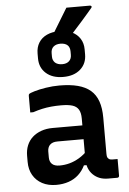

<svg xmlns="http://www.w3.org/2000/svg" viewBox="-64 -1025 727 1081"><g transform="rotate(-5 300.0 -484.5)"><path d="M302 -851Q343 -851 372.5 -837Q402 -823 418.5 -797Q435 -771 435 -736V-708Q435 -656 399 -624Q363 -592 302 -592Q241 -592 205 -624Q169 -656 169 -708V-736Q169 -771 185 -797Q201 -823 231 -837Q261 -851 302 -851ZM302 -780Q277 -780 262.5 -767.5Q248 -755 248 -731V-712Q248 -701 251.5 -692.5Q255 -684 262 -677Q269 -671 279 -667.5Q289 -664 302 -664Q327 -664 341 -677Q355 -690 355 -712V-731Q355 -742 352 -751Q349 -760 343 -766Q336 -773 325.5 -776.5Q315 -780 302 -780ZM353 -979Q386 -979 405 -979Q424 -979 441.5 -979Q459 -979 486 -979Q492 -979 494.5 -974.5Q497 -970 492 -965Q474 -944 460 -927.5Q446 -911 432.5 -896Q419 -881 402 -862Q385 -843 360 -815Q358 -813 354 -810.5Q350 -808 344 -808Q320 -808 304.5 -808Q289 -808 276.5 -808Q264 -808 249 -808Q268 -839 284.5 -866.5Q301 -894 318 -921.5Q335 -949 353 -979ZM506 -344Q506 -319 506 -293.5Q506 -268 506 -242.5Q506 -217 506 -191Q506 -165 506 -141Q506 -131 507.5 -124Q509 -117 514 -113Q517 -109 523 -107Q529 -105 538 -105Q540 -105 542.5 -105Q545 -105 548 -105H566Q566 -82 566 -58.5Q566 -35 566 -11Q566 -6 563 -3Q560 0 555 0Q550 0 533.5 0Q517 0 504 0Q477 0 456 -8Q435 -16 418.5 -32Q402 -48 393.5 -70.5Q385 -93 385 -121Q385 -153 385 -187Q385 -221 385 -253Q385 -270 385 -286Q385 -302 385 -318Q385 -334 385 -350Q385 -382 374 -400.5Q363 -419 339.5 -426.5Q316 -434 275 -434Q246 -434 219.5 -431.5Q193 -429 168 -423.5Q143 -418 116 -409H99Q99 -432 99 -456.5Q99 -481 99 -503Q99 -507 100 -509.5Q101 -512 102 -513Q107 -518 134 -526Q161 -534 199 -540Q237 -546 275 -546Q336 -546 379.5 -534.5Q423 -523 451 -499Q479 -475 492.5 -436.5Q506 -398 506 -344ZM181 -148Q181 -124 195 -110.5Q209 -97 238 -97Q267 -97 294.5 -104.5Q322 -112 349 -128Q376 -144 403 -172V-86H374Q359 -55 335.5 -33.5Q312 -12 280 -1Q248 10 210 10Q164 10 130.5 -8Q97 -26 78.5 -58Q60 -90 60 -133V-167Q60 -200 71 -226.5Q82 -253 102.5 -271.5Q123 -290 152 -300.5Q181 -311 217 -311Q252 -311 285 -311Q318 -311 349 -311Q380 -311 410 -311Q418 -311 422.5 -296.5Q427 -282 428 -264Q429 -246 429 -233Q395 -233 364.5 -233Q334 -233 303 -233Q272 -233 238 -233Q223 -233 212.5 -229.5Q202 -226 194 -218Q188 -212 184.5 -202.5Q181 -193 181 -182Z"/></g></svg>

Font: Recursive SemiBold
Style: Regular
Weight: 600
Version: Version 1.085